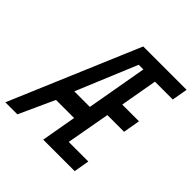

<svg xmlns="http://www.w3.org/2000/svg" viewBox="-204 -871 1016 1016"><g transform="rotate(45 304.0 -362.5)"><path d="M295 -725H619.5L604 -637H470.5L434 -429H559L542.5 -334H417.5L373.5 -89H520L505 -2H269.5L304 -198.5H168.5L78 0H-12ZM321.5 -299 381.5 -639.5H346.5L205 -299Z"/></g></svg>

Font: JuliaMono MediumItalic
Style: Regular
Weight: 500
Italic angle: -9°
Monospace: yes
Designer: cormullion
Foundry: corm
Version: Version 0.049; ttfautohint (v1.8.4)